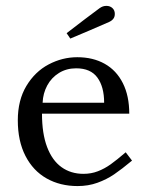

<svg xmlns="http://www.w3.org/2000/svg" viewBox="-20 -616 498 647"><path d="M40 -210.6Q40 -278.2 68.9 -326.4Q97.9 -374.6 143.9 -398.9Q190 -423.2 240.4 -423.2Q293.4 -423.2 332.9 -401Q372.4 -378.8 394 -335.8Q415.6 -292.9 415.6 -232.9H121.5Q121.5 -165.9 138.7 -120.6Q155.9 -75.2 187.2 -52.8Q218.6 -30.2 261.2 -30.2Q287.4 -30.2 309.8 -38.9Q332.2 -47.5 352.7 -62.1Q373.1 -76.6 403.6 -102.8L424.9 -74.8Q390.2 -45.9 364.6 -28.5Q339 -11.1 308.3 -0.1Q277.6 11 241.4 11Q182.6 11 137 -14.8Q91.4 -40.6 65.7 -90.7Q40 -140.8 40 -210.6ZM236.6 -385.8Q204.2 -385.8 178.9 -370.2Q153.5 -354.6 139.2 -328.1Q124.9 -301.5 123.6 -269.9H330.9Q331 -323.1 308.3 -354.4Q285.6 -385.8 236.6 -385.8ZM316.1 -588.8Q321.5 -592.5 326.9 -594.4Q332.4 -596.2 338.6 -596.2Q350.8 -596.2 358.8 -588.8Q366.9 -581.4 366.9 -569.2Q366.9 -559.2 361.9 -552.8Q357 -546.2 347.5 -541.9Q317.5 -528.8 283.4 -514.1Q249.4 -499.4 216.9 -486L204.5 -504.2Q226.9 -521.8 266.6 -551.8Q306.4 -581.8 316.1 -588.8Z"/></svg>

Font: Didactic
Style: Regular
Weight: 400
Designer: Tyler Finck
Foundry: Etcetera Type Co
Version: Version 3.007;FEAKit 1.0